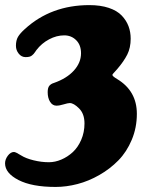

<svg xmlns="http://www.w3.org/2000/svg" viewBox="-20 -654 572 759"><path d="M81.5 -428.2Q64.9 -428.2 54 -441.9Q43 -455.6 43 -473.1Q43 -494.1 51 -508.1Q59.1 -522 78.1 -539.1Q181.6 -633.8 333.5 -633.8Q377.4 -633.8 410.2 -622.8Q442.9 -611.8 461.2 -592.5Q479.5 -573.2 488 -550.5Q496.6 -527.8 496.6 -501Q496.6 -465.3 483.2 -438.5Q469.7 -411.6 443.4 -380.9Q441.9 -378.9 436.3 -373Q430.7 -367.2 427.5 -363.3Q424.3 -359.4 424.3 -357.9Q424.3 -352.5 443.4 -341.3Q521 -294.4 521 -204.1Q521 -149.4 501 -101.6Q481 -53.7 448 -20Q415 13.7 372.8 37.8Q330.6 62 286.4 73.5Q242.2 85 199.7 85Q106 85 53 57.6Q0 30.3 0 -8.3Q0 -23.9 11 -38.6Q22 -53.2 35.2 -53.2Q42 -53.2 63.5 -39.6Q82 -27.8 112.8 -20.3Q143.6 -12.7 173.3 -12.7Q197.8 -12.7 222.4 -23.2Q247.1 -33.7 267.6 -52.5Q288.1 -71.3 301 -101.1Q314 -130.9 314 -166Q314 -204.1 292.7 -225.3Q271.5 -246.6 255.9 -246.6Q248.5 -246.6 231.9 -241.5Q215.3 -236.3 203.1 -236.3Q187.5 -236.3 178 -251.5Q168.5 -266.6 168.5 -289.6Q168.5 -307.1 175 -314.9Q181.6 -322.8 193.4 -326.2Q243.7 -343.8 272 -375Q300.3 -406.2 300.3 -443.4Q300.3 -476.1 281.2 -495.1Q262.2 -514.2 233.9 -514.2Q203.6 -514.2 174.1 -498.5Q144.5 -482.9 124 -456.1Q122.6 -454.1 118.9 -448.7Q115.2 -443.4 113 -440.9Q110.8 -438.5 106.4 -434.8Q102.1 -431.2 95.9 -429.7Q89.8 -428.2 81.5 -428.2Z"/></svg>

Font: Cooper* ExtraBold
Style: Italic
Weight: 800
Italic angle: -7°
Designer: Owen Earl
Foundry: indestructible type*
Version: Version 0.001